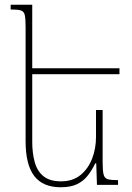

<svg xmlns="http://www.w3.org/2000/svg" viewBox="-20 -780 555 810"><path d="M413 -316V-94Q413 -60 417 -44Q421 -28 434.5 -24Q448 -20 478 -20V0H389L386 -91H382Q368 -62 350 -39Q332 -16 305 -3Q278 10 236 10Q161 10 124.5 -37.5Q88 -85 88 -184V-666Q88 -701 84.5 -716.5Q81 -732 68 -736Q55 -740 25 -740V-760H116V-181Q116 -134 126.5 -96Q137 -58 163.5 -36.5Q190 -15 237 -15Q287 -15 319.5 -41.5Q352 -68 368.5 -110.5Q385 -153 385 -202V-316ZM104 -467V-492H484V-467Z"/></svg>

Font: Noto Serif Armenian Thin
Style: Regular
Weight: 250
Version: Version 2.007